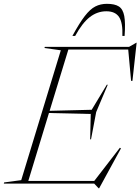

<svg xmlns="http://www.w3.org/2000/svg" viewBox="-63 -960 734 1004"><path d="M452.5 24.5 429.5 0H-43L-41.5 -6L48 -18L255 -697L169.5 -709L171.5 -715H612L649.5 -736.5H651.5L629.5 -537H622.5L607.5 -701H294.5L196.5 -380.5L416.5 -386L495.5 -517H500.5L440 -374L413 -231.5H408.5L411.5 -364L193 -369L85 -14H430L564 -187.5L569.5 -184L455.5 24.5ZM493 -901Q446 -901 406.8 -870.8Q367.5 -840.5 330 -772H315.5Q352.5 -840 380.5 -876.2Q408.5 -912.5 435.5 -926.2Q462.5 -940 496 -940Q537 -940 558.5 -926.2Q580 -912.5 586.8 -876.2Q593.5 -840 588.5 -772H577Q579.5 -841.5 559.5 -871.2Q539.5 -901 493 -901Z"/></svg>

Font: Newsreader 72pt ExtraLight
Style: Italic
Weight: 275
Italic angle: -17°
Designer: Hugues Gentile
Foundry: Production Type
Version: Version 1.003; ttfautohint (v1.8.3)